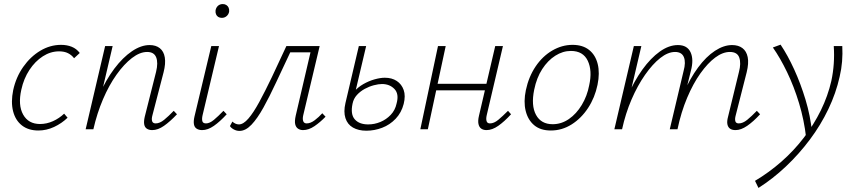

<svg xmlns="http://www.w3.org/2000/svg" viewBox="-20 -637 4220 946"><path d="M169 6Q120 6 88 -19Q56 -44 44.5 -89Q33 -134 45 -193Q59 -257 94.5 -307.5Q130 -358 178.5 -387Q227 -416 281 -416Q310 -416 333.5 -406.5Q357 -397 373 -376L345 -350Q333 -366 315 -375Q297 -384 271 -384Q229 -384 191 -359.5Q153 -335 125 -292.5Q97 -250 85 -195Q68 -119 94 -72.5Q120 -26 177 -26Q210 -26 241 -40Q272 -54 296 -77L313 -57Q284 -29 246.5 -11.5Q209 6 169 6Z M730 4Q714 4 703.5 -3Q693 -10 690.5 -24.5Q688 -39 693 -61L749 -283Q760 -328 749.5 -354.5Q739 -381 705 -381Q669 -381 630 -351Q591 -321 554 -269Q517 -217 487.5 -148Q458 -79 440 0H411Q434 -91 468 -167.5Q502 -244 543.5 -299Q585 -354 630 -384.5Q675 -415 717 -415Q748 -415 767.5 -399.5Q787 -384 792 -354Q797 -324 786 -281L731 -69Q726 -51 729.5 -40Q733 -29 747 -29Q767 -29 788.5 -46.5Q810 -64 836 -91L852 -74Q818 -38 788 -17Q758 4 730 4ZM402 0 498 -410H535L439 0Z M976 4Q960 4 949 -3Q938 -10 935.5 -25Q933 -40 938 -62L1021 -410H1059L978 -69Q974 -51 977 -40Q980 -29 995 -29Q1013 -29 1034 -46.5Q1055 -64 1081 -91L1097 -74Q1064 -38 1034 -17Q1004 4 976 4ZM1073 -549Q1063 -549 1055.5 -553.5Q1048 -558 1044.5 -566.5Q1041 -575 1042 -585Q1044 -599 1053.5 -608Q1063 -617 1078 -617Q1088 -617 1095.5 -612Q1103 -607 1106.5 -599Q1110 -591 1109 -580Q1107 -567 1097 -558Q1087 -549 1073 -549Z M1160 8Q1145 8 1131.5 0.5Q1118 -7 1113 -16L1125 -38Q1131 -32 1139.5 -28Q1148 -24 1157 -24Q1179 -24 1204 -53Q1229 -82 1257.5 -134.5Q1286 -187 1319.5 -257Q1353 -327 1391 -410H1533L1527 -379H1410Q1373 -301 1340.5 -231Q1308 -161 1278 -107Q1248 -53 1219 -22.5Q1190 8 1160 8ZM1473 4Q1459 4 1448.5 -3Q1438 -10 1434.5 -25Q1431 -40 1437 -67L1517 -410H1555L1474 -69Q1470 -51 1474 -40Q1478 -29 1491 -29Q1510 -29 1530.5 -44.5Q1551 -60 1568 -79L1584 -62Q1558 -35 1529.5 -15.5Q1501 4 1473 4Z M1785 7Q1746 7 1719 -8.5Q1692 -24 1682 -55Q1672 -86 1682 -129L1748 -410H1784L1717 -126Q1706 -74 1728 -49Q1750 -24 1794 -24Q1825 -24 1854 -36Q1883 -48 1905 -71Q1927 -94 1934 -127Q1947 -174 1923.5 -198.5Q1900 -223 1862 -223Q1845 -223 1822 -217Q1799 -211 1777 -199Q1755 -187 1738.5 -169Q1722 -151 1717 -126H1692Q1701 -159 1722 -183Q1743 -207 1770 -222.5Q1797 -238 1825.5 -246Q1854 -254 1876 -254Q1911 -254 1935 -238Q1959 -222 1969 -193.5Q1979 -165 1969 -125Q1958 -82 1929.5 -52Q1901 -22 1863 -7.5Q1825 7 1785 7Z M2377 4Q2362 4 2351.5 -3Q2341 -10 2337.5 -26Q2334 -42 2340 -67L2420 -410H2458L2378 -69Q2374 -51 2377.5 -40Q2381 -29 2394 -29Q2414 -29 2435 -46.5Q2456 -64 2483 -91L2498 -74Q2465 -38 2435 -17Q2405 4 2377 4ZM2051 0 2138 -410H2176L2088 0ZM2109 -192 2115 -224H2400L2393 -192Z M2694 6Q2643 6 2612 -20Q2581 -46 2570 -91Q2559 -136 2571 -193Q2585 -259 2619 -309.5Q2653 -360 2701 -388Q2749 -416 2801 -416Q2851 -416 2882.5 -391Q2914 -366 2925 -321.5Q2936 -277 2924 -219Q2911 -156 2877.5 -105Q2844 -54 2796.5 -24Q2749 6 2694 6ZM2703 -25Q2746 -25 2783 -50.5Q2820 -76 2846.5 -120Q2873 -164 2883 -217Q2899 -289 2876 -337.5Q2853 -386 2793 -386Q2753 -386 2716 -362.5Q2679 -339 2651.5 -296.5Q2624 -254 2612 -195Q2596 -117 2621 -71Q2646 -25 2703 -25Z M3604 4Q3587 4 3577 -3Q3567 -10 3564 -24.5Q3561 -39 3567 -61L3621 -283Q3632 -325 3622.5 -353Q3613 -381 3576 -381Q3541 -381 3504 -353.5Q3467 -326 3431 -275.5Q3395 -225 3365.5 -155Q3336 -85 3318 0H3290Q3312 -97 3346 -174Q3380 -251 3419.5 -304.5Q3459 -358 3502.5 -386.5Q3546 -415 3587 -415Q3618 -415 3638 -400Q3658 -385 3664 -355.5Q3670 -326 3659 -281L3605 -69Q3600 -51 3603 -40Q3606 -29 3620 -29Q3640 -29 3661.5 -46.5Q3683 -64 3709 -91L3725 -74Q3692 -38 3661.5 -17Q3631 4 3604 4ZM3007 0 3103 -410H3140L3044 0ZM3019 0Q3039 -86 3071.5 -161.5Q3104 -237 3145 -294Q3186 -351 3231 -383Q3276 -415 3320 -415Q3366 -415 3382.5 -379.5Q3399 -344 3384 -288L3313 0H3280L3348 -287Q3360 -330 3349.5 -355.5Q3339 -381 3306 -381Q3271 -381 3233 -351Q3195 -321 3158 -268Q3121 -215 3091.5 -146.5Q3062 -78 3045 0Z M3717 289 3700 254Q3769 213 3830 159.5Q3891 106 3940.5 41.5Q3990 -23 4024.5 -93.5Q4059 -164 4076 -238Q4085 -280 4088 -323Q4091 -366 4088 -410H4130Q4132 -372 4129 -334.5Q4126 -297 4117 -259Q4099 -178 4061.5 -99.5Q4024 -21 3970.5 50.5Q3917 122 3852.5 183Q3788 244 3717 289ZM3952 42Q3942 -46 3917 -128.5Q3892 -211 3858 -281.5Q3824 -352 3788 -403L3826 -417Q3861 -365 3893 -295Q3925 -225 3949 -145.5Q3973 -66 3981 15Z"/></svg>

Font: Ysabeau Office ExtraLight
Style: Italic
Weight: 250
Italic angle: -12°
Designer: Christian Thalmann (Catharsis Fonts)
Version: Version 2.001;gftools[0.9.30]; featfreeze: tnum,lnum,ss02